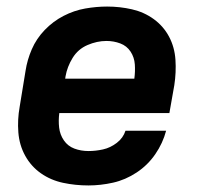

<svg xmlns="http://www.w3.org/2000/svg" viewBox="-20 -558 616 586"><path d="M250 8Q287 8 325 -0.5Q363 -9 397 -31.5Q431 -54 454 -87.5Q477 -121 487 -159H363Q356 -137 336.5 -122Q317 -107 294.5 -102Q272 -97 250 -97Q227 -97 207 -104.5Q187 -112 175 -129.5Q163 -147 160.5 -168.5Q158 -190 161 -213H497L512 -298Q518 -337 515.5 -375.5Q513 -414 496 -446Q479 -478 449.5 -499.5Q420 -521 383 -529.5Q346 -538 307 -538Q274 -538 240 -532Q206 -526 174 -509.5Q142 -493 116.5 -466.5Q91 -440 77 -407.5Q63 -375 58 -342L40 -232Q33 -193 36 -154Q39 -115 57 -82.5Q75 -50 105 -29Q135 -8 172.5 0Q210 8 250 8ZM179 -318 180 -325Q185 -354 201.5 -381Q218 -408 247 -420.5Q276 -433 305 -433Q327 -433 347 -425.5Q367 -418 378.5 -400.5Q390 -383 391.5 -361.5Q393 -340 390 -318Z"/></svg>

Font: Iosevka Sparkle Oblique
Style: Bold
Weight: 700
Italic angle: -9°
Designer: Belleve Invis
Foundry: Belleve Invis
Version: Version 4.5.0; ttfautohint (v1.8.3)